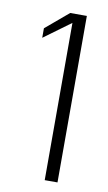

<svg xmlns="http://www.w3.org/2000/svg" viewBox="-70 -613 359 636"><g transform="rotate(10 109.5 -295.0)"><path d="M37 -478 127 -544V-15H170V-575H114L37 -510Z"/></g></svg>

Font: Charger Sport
Style: HLNrw
Weight: 100
Designer: Jasper
Foundry: Cannot Into Space Fonts
Version: Version 1.1